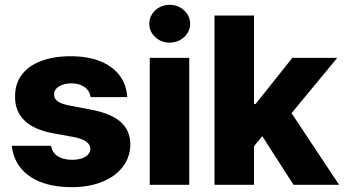

<svg xmlns="http://www.w3.org/2000/svg" viewBox="-20 -772 1436 802"><path d="M278.3 -423.8Q247.1 -423.8 226.3 -410.9Q205.6 -397.9 206.1 -377.9Q204.6 -343.8 266.6 -332L367.2 -312.5Q446.3 -296.9 485.1 -261.7Q523.9 -226.6 524.4 -168.9Q523.9 -115.7 492.9 -75.2Q461.9 -34.7 406.7 -12.5Q351.6 9.8 280.3 9.8Q205.6 9.8 151.1 -11.2Q96.7 -32.2 65.7 -71.3Q34.7 -110.4 29.3 -163.1H193.4Q197.8 -134.8 220.9 -119.6Q244.1 -104.5 281.2 -104.5Q315.4 -104.5 336.2 -116.9Q356.9 -129.4 357.4 -151.4Q356.4 -168.9 340.3 -180.4Q324.2 -191.9 290 -199.2L199.2 -215.8Q121.1 -230.5 81.5 -269.3Q42 -308.1 43 -369.1Q42.5 -421.4 70.6 -459.2Q98.6 -497.1 151.4 -517.1Q204.1 -537.1 275.4 -537.1Q346.2 -537.1 398.2 -516.4Q450.2 -495.6 479.2 -457.3Q508.3 -418.9 511.7 -366.2H358.4Q355 -392.6 333.3 -408.2Q311.5 -423.8 278.3 -423.8Z M605.5 -530.3H770.5V0H605.5ZM603.5 -672.9Q603.5 -694.3 615 -712.6Q626.5 -731 646 -741.5Q665.5 -752 688.5 -752Q711.4 -752 731.2 -741.5Q751 -731 762.7 -712.6Q774.4 -694.3 774.4 -672.9Q774.4 -651.4 762.7 -633.1Q751 -614.7 731.2 -604.2Q711.4 -593.8 688.5 -593.8Q665.5 -593.8 646 -604.2Q626.5 -614.7 615 -633.1Q603.5 -651.4 603.5 -672.9Z M876 -707H1041V-337.9H1047.9L1201.2 -530.3H1388.7L1197.8 -299.3L1396.5 0H1206.1L1075.7 -203.1L1041 -161.6V0H876Z"/></svg>

Font: Pretendard GOV ExtraBold
Style: Regular
Weight: 800
Designer: Base glyphs from Inter by Rasmus Andersson; Hangeul glyphs from Noto Sans CJK(Source Han Sans) by Jang Soo-young and Kan
Foundry: Kil Hyung-jin
Version: Version 1.309